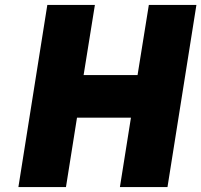

<svg xmlns="http://www.w3.org/2000/svg" viewBox="-20 -763 821 783"><path d="M55 0 173 -743H367L321 -457H541L587 -743H781L663 0H469L514 -283H294L249 0Z"/></svg>

Font: Exo Thin Black
Style: Italic
Weight: 900
Italic angle: -9°
Version: Version 2.000